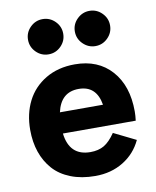

<svg xmlns="http://www.w3.org/2000/svg" viewBox="-84 -806 716 881"><g transform="rotate(-10 274.0 -365.5)"><path d="M232.7 -601.3Q208.5 -577.1 174.8 -577.1Q141.1 -577.1 116.9 -601.3Q92.8 -625.5 92.8 -659.2Q92.8 -692.9 116.9 -717Q141.1 -741.2 174.8 -741.2Q208.5 -741.2 232.7 -717Q256.8 -692.9 256.8 -659.2Q256.8 -625.5 232.7 -601.3ZM393.1 -577.1Q359.9 -577.1 335.4 -601.3Q311 -625.5 311 -659.2Q311 -692.9 335.4 -717Q359.9 -741.2 393.1 -741.2Q426.8 -741.2 450.9 -717Q475.1 -692.9 475.1 -659.2Q475.1 -625.5 450.9 -601.3Q426.8 -577.1 393.1 -577.1ZM518.1 -251Q518.1 -230.5 515.1 -208H175.8Q188.5 -102.1 286.1 -102.1Q323.2 -102.1 349.6 -117.4Q376 -132.8 401.9 -170.9L504.9 -120.1Q476.6 -59.6 419.9 -24.9Q363.3 9.8 289.1 9.8Q225.1 9.8 175.3 -9.8Q125.5 -29.3 94.2 -64.5Q63 -99.6 46.9 -146.5Q30.8 -193.4 30.8 -250Q30.8 -324.7 60.3 -383.3Q89.8 -441.9 147.9 -476.6Q206.1 -511.2 284.2 -511.2Q392.6 -511.2 455.3 -440.7Q518.1 -370.1 518.1 -251ZM282.2 -397Q199.2 -397 179.2 -306.2H379.9Q364.7 -397 282.2 -397Z"/></g></svg>

Font: Orkney
Style: Bold
Weight: 700
Designer: Samuel Oakes and Alfredo Marco Pradil
Foundry: Alfredo Marco Pradil
Version: 1.0